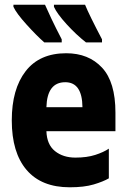

<svg xmlns="http://www.w3.org/2000/svg" viewBox="-20 -785 540 815"><path d="M276 10Q337 10 377.5 -2Q418 -14 442 -28V-154Q420 -139 384.5 -127.5Q349 -116 300 -116Q248 -116 213.5 -143.5Q179 -171 177 -228H470V-307Q470 -437 413 -498Q356 -559 261 -559Q148 -559 89 -483Q30 -407 30 -274Q30 -137 93 -63.5Q156 10 276 10ZM177 -330Q180 -436 257 -436Q329 -436 330 -330ZM345 -605H413V-618Q358 -723 341 -765H209V-756Q222 -727 262.5 -682.5Q303 -638 345 -605ZM168 -605H242V-618Q216 -668 198.5 -705Q181 -742 171 -765H37V-756Q50 -728 93 -680.5Q136 -633 168 -605Z"/></svg>

Font: Noto Sans Mono Condensed Extra
Style: Regular
Weight: 800
Width: 3
Designer: Monotype Design Team
Foundry: Monotype Imaging Inc.
Version: Version 1.900